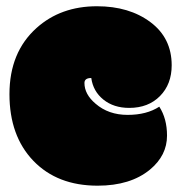

<svg xmlns="http://www.w3.org/2000/svg" viewBox="-20 -570 564 605"><path d="M287.6 15.1Q391.1 15.1 452.6 -35.6Q506.3 -80.1 506.3 -142.6Q506.3 -196.3 481.9 -233.9Q442.4 -208 382.1 -208Q321.8 -208 281.2 -243.2Q246.1 -272.9 246.1 -308.6Q246.1 -324.2 267.6 -324.2Q273.4 -282.2 305.9 -256.1Q338.4 -230 387.2 -230Q447.3 -230 484.1 -267.3Q521 -304.7 521 -364.3Q521 -450.2 454.1 -500.2Q387.2 -550.3 285.6 -550.3Q171.4 -550.3 95.2 -481.9Q9.8 -405.3 9.8 -273.4Q9.8 -141.6 85.2 -63.2Q160.6 15.1 287.6 15.1Z"/></svg>

Font: Friends & Family
Style: Regular
Weight: 400
Designer: Sarang Kulkarni, Maithili Shingre, Noopur Datye
Foundry: Ek Type
Version: Version 1.000;hotconv 1.0.117;makeotfexe 2.5.65602